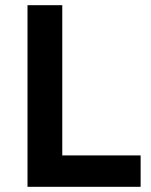

<svg xmlns="http://www.w3.org/2000/svg" viewBox="-20 -720 581 740"><path d="M86 -700H220V-121H522V0H86Z"/></svg>

Font: Gontserrat Medium
Style: Regular
Weight: 500
Designer: Julieta Ulanovsky
Foundry: Julieta Ulanovsky
Version: Version 6.001